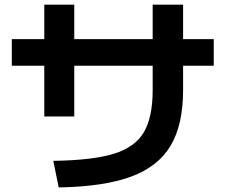

<svg xmlns="http://www.w3.org/2000/svg" viewBox="-20 -781 978 832"><path d="M641.6 -390.6V-496.1H301.8V-276.4H171.9V-496.1H31.2V-611.3H171.9V-760.7H301.8V-611.3H641.6V-760.7H773.4V-611.3H906.2V-496.1H773.4V-390.6Q773.4 -240.7 719.5 -149.9Q665.5 -59.1 548.1 -15.6Q430.7 27.8 234.4 31.2L210.9 -84Q381.3 -86.4 473.1 -114.7Q564.9 -143.1 603.3 -207.8Q641.6 -272.5 641.6 -390.6Z"/></svg>

Font: Pretendard
Style: Bold
Weight: 700
Designer: Base glyphs from Inter by Rasmus Andersson; Hangeul glyphs from Noto Sans CJK(Source Han Sans) by Jang Soo-young and Kan
Foundry: Kil Hyung-jin
Version: Version 1.309